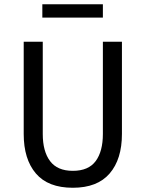

<svg xmlns="http://www.w3.org/2000/svg" viewBox="-20 -877 688 907"><path d="M92 -680H182V-244Q182 -162 216.5 -116Q251 -70 324 -70Q398 -70 432 -116Q466 -162 466 -244V-680H556V-244Q556 -125 498 -57.5Q440 10 324 10Q207 10 149.5 -57.5Q92 -125 92 -244ZM466 -857V-794H180V-857Z"/></svg>

Font: Inria Sans
Style: Regular
Weight: 400
Designer: Black Foundry Team
Foundry: Black Foundry
Version: Version 1.2; ttfautohint (v1.8.3)